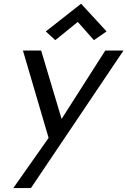

<svg xmlns="http://www.w3.org/2000/svg" viewBox="-20 -754 669 1009"><path d="M100.6 -488.3 235.4 -29.3 49.8 234.4H142.6L628.9 -488.3H533.2L303.7 -128.9L196.3 -488.3ZM270.5 -543 388.7 -638.7 473.6 -543 540 -588.9 406.2 -734.4 220.7 -588.9Z"/></svg>

Font: Sen-gleads
Style: Italic
Weight: 400
Designer: Kosal Sen, Philatype
Foundry: Philatype
Version: Version 1.004; ttfautohint (v1.8.3)